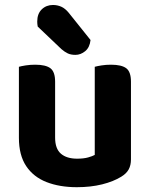

<svg xmlns="http://www.w3.org/2000/svg" viewBox="-20 -752 614 787"><path d="M57.5 -187.2V-259.2H205.9V-188.2Q205.9 -142.4 229.7 -122Q253.4 -101.6 295.9 -101.6Q323 -101.6 341.1 -106.7Q359.2 -111.8 368.4 -117V-259.2H516.8V-98.7Q516.8 -74.7 507.5 -57.6Q498.2 -40.6 477.2 -27.8Q445.3 -8 398.6 3.7Q351.9 15.3 294.9 15.3Q224.4 15.3 170.6 -5.7Q116.9 -26.8 87.2 -71.4Q57.5 -116.1 57.5 -187.2ZM516.8 -214.1H368.4V-478.2Q378 -481 396.1 -483.9Q414.2 -486.8 435 -486.8Q478.3 -486.8 497.6 -472.2Q516.8 -457.6 516.8 -417.1ZM205.9 -214.1H57.5V-478.2Q67.1 -481 85.2 -483.9Q103.3 -486.8 124.4 -486.8Q167.4 -486.8 186.7 -472.2Q205.9 -457.6 205.9 -417.1ZM231.7 -550.7 134.6 -643.1Q133.6 -647.1 133.1 -653.7Q132.6 -660.2 132.6 -663.7Q132.6 -695.7 151.2 -713.7Q169.8 -731.6 197.2 -731.6Q215.1 -731.6 231.2 -724.5Q247.3 -717.3 261.9 -699.4L351.1 -588Q347.8 -557.5 329.3 -542.3Q310.8 -527.1 289.2 -527.1Q270.6 -527.1 257.8 -533.1Q245 -539.2 231.7 -550.7Z"/></svg>

Font: Baloo Bhaijaan 2
Style: Regular
Weight: 400
Designer: Sanskriti Dholi, Noopur Datye and Ek Type
Foundry: Ek Type
Version: Version 1.701